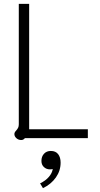

<svg xmlns="http://www.w3.org/2000/svg" viewBox="-20 -720 523 1001"><path d="M55 -21Q55 -30 64 -39Q71 -47 74.5 -54Q78 -61 78 -72V-700H132V-46H438V0H110Q102 10 91 10Q76 10 65.5 0.5Q55 -9 55 -21ZM189 236Q218 222 235 202Q252 182 255 161Q250 163 240 163Q222 163 209 151Q196 139 196 119Q196 96 209.5 81.5Q223 67 245 67Q270 67 283 83.5Q296 100 296 128Q296 170 271.5 205Q247 240 204 261Z"/></svg>

Font: Niramit ExtraLight
Style: Regular
Weight: 200
Designer: Katatrad Aksorn Co.,Ltd.
Foundry: Cadson Demak Co.,Ltd.
Version: Version 1.000; ttfautohint (v1.6)